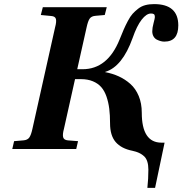

<svg xmlns="http://www.w3.org/2000/svg" viewBox="-20 -727 890 937"><path d="M40 0 48.8 -38.1 94.2 -42Q114.3 -43.5 123 -55.9Q131.8 -68.4 138.2 -98.1L249 -594.2Q256.3 -621.1 252.9 -634.3Q249.5 -647.5 230 -648.9L179.2 -653.8L189 -691.9H501L491.2 -653.8L446.8 -649.9Q426.3 -648.4 417.7 -636.2Q409.2 -624 402.8 -594.2L356.9 -389.2H382.8Q505.4 -389.2 564 -535.2Q576.2 -565.4 584 -583.5Q591.8 -601.6 603.8 -624.3Q615.7 -647 627.2 -659.7Q638.7 -672.4 654.3 -684.6Q669.9 -696.8 689.2 -701.9Q708.5 -707 731.9 -707Q850.1 -707 850.1 -603Q850.1 -523.9 782.2 -523.9Q773.9 -523.9 765.1 -526.1Q756.3 -528.3 746.1 -533.2Q735.8 -538.1 729.5 -548.8Q723.1 -559.6 723.1 -574.2Q723.1 -590.8 729.5 -614.5Q735.8 -638.2 735.8 -644Q735.8 -654.3 731.2 -657.7Q726.6 -661.1 716.8 -661.1Q694.8 -661.1 671.4 -631.1Q647.9 -601.1 627 -541Q577.1 -401.4 493.2 -376V-375Q529.3 -368.2 559.8 -354.2Q590.3 -340.3 616.2 -317.4Q642.1 -294.4 657 -258.5Q671.9 -222.7 671.9 -176.8Q671.9 -30.8 768.1 -30.8H783.2L736.8 189.9H699.2Q704.1 146 704.1 101.1Q704.1 55.7 683.8 36.1Q663.6 16.6 626 8.8Q571.8 -2 544.4 -33.9Q517.1 -65.9 517.1 -125Q517.1 -165 513.2 -196.3Q509.3 -227.5 499.8 -255.4Q490.2 -283.2 474.4 -301.5Q458.5 -319.8 433.3 -330.3Q408.2 -340.8 375 -340.8H346.2L292 -98.1Q284.7 -71.3 288.1 -57.6Q291.5 -43.9 311 -42L360.8 -38.1L352.1 0Z"/></svg>

Font: Linguistics Pro
Style: Bold Italic
Weight: 700
Italic angle: -12°
Designer: Stefan Peev, Context Ltd
Foundry: Stefan Peev, Context Ltd
Version: Version 001.000